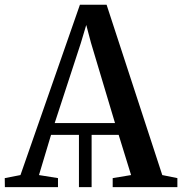

<svg xmlns="http://www.w3.org/2000/svg" viewBox="-38 -768 748 788"><path d="M-18 0 -18.5 -37 46 -49.5 290 -748.5H399.5L628 -49.5L690 -37V0H424.5V-37L500 -49.5L449 -214.5H338V0H286V-214.5H171.5L122 -49.5L200 -37V0ZM186.5 -263H434L335.5 -592L316 -665.5L293.5 -590.5Z"/></svg>

Font: Merriweather 72pt Medium
Style: Regular
Weight: 500
Version: Version 2.100